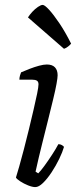

<svg xmlns="http://www.w3.org/2000/svg" viewBox="-20 -763 319 783"><path d="M124 0Q112 0 94.5 -7Q77 -14 62.5 -23.5Q48 -33 45 -39Q50 -54 58.5 -84.5Q67 -115 77.5 -154.5Q88 -194 98 -236Q108 -278 117 -316Q126 -354 131.5 -381.5Q137 -409 137 -419Q137 -430 130.5 -434Q124 -438 112 -438H59Q59 -446 61.5 -455Q64 -464 66 -468Q82 -475 101.5 -482.5Q121 -490 139.5 -495Q158 -500 171 -500Q193 -500 204 -488.5Q215 -477 215 -456Q215 -446 210.5 -421Q206 -396 197 -359Q188 -322 176.5 -275.5Q165 -229 151.5 -175.5Q138 -122 125 -63L136 -56Q146 -66 161 -86.5Q176 -107 192 -131.5Q208 -156 218 -175Q226 -175 232 -171.5Q238 -168 241 -164Q235 -143 221.5 -115Q208 -87 190.5 -60.5Q173 -34 155.5 -17Q138 0 124 0ZM241 -564 94 -692Q101 -703 112 -715Q123 -727 135 -735Q147 -743 154 -743Q162 -743 180 -723.5Q198 -704 222 -668.5Q246 -633 270 -585Q266 -580 258 -573.5Q250 -567 241 -564Z"/></svg>

Font: Texturina Medium 12pt ExtraLight
Style: Italic
Weight: 250
Italic angle: -11°
Version: Version 1.002